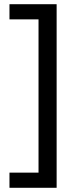

<svg xmlns="http://www.w3.org/2000/svg" viewBox="-20 -734 369 912"><path d="M25 86H163V-642H25V-714H249V158H25Z"/></svg>

Font: Noto Sans Ol Chiki
Style: Regular
Weight: 400
Designer: Monotype Design Team, Lewis McGuffie
Foundry: Monotype Imaging Inc.
Version: Version 2.003